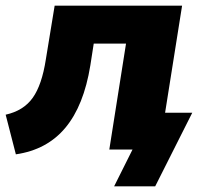

<svg xmlns="http://www.w3.org/2000/svg" viewBox="-27 -528 719 678"><path d="M29 17 -7 -123Q56 -137 88.5 -182.5Q121 -228 135 -319L166 -508H616L556 -130H652L521 130H376L441 0H359L418 -374H304L292 -297Q269 -155 204 -77Q139 1 29 17Z"/></svg>

Font: Mulish Black
Style: Italic
Weight: 900
Italic angle: -9°
Designer: Vernon Adams
Foundry: Vernon Adams
Version: Version 3.603; ttfautohint (v1.8.3)